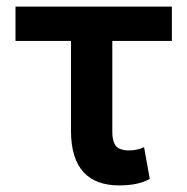

<svg xmlns="http://www.w3.org/2000/svg" viewBox="-20 -556 571 586"><path d="M343.8 9.9Q308.6 9.9 281.2 0Q253.9 -9.9 235.1 -30.4Q216.3 -50.8 206.5 -82.2Q196.7 -113.6 196.7 -156.2V-431.1H27.3V-535.9H504.6V-431.1H322.8V-154.1Q322.8 -109 347.3 -101.2Q359 -96.9 372.2 -96.9Q399.9 -96.9 419.7 -106.9L437.1 -9.9Q402.3 9.9 343.8 9.9Z"/></svg>

Font: Linik Sans SemiBold
Style: Regular
Weight: 600
Designer: Fonts by Rasmus Andersson / Changes by Cristiano Sobral with parts from Marc Monis
Foundry: rsms
Version: Version 3.020; ttfautohint (v1.6)